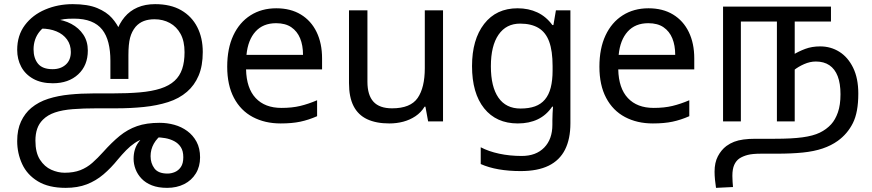

<svg xmlns="http://www.w3.org/2000/svg" viewBox="-20 -586 4212 927"><path d="M331 -566Q404 -566 449.5 -547Q495 -528 520.5 -499Q546 -470 559 -439L541 -430Q556 -473 581.5 -503.5Q607 -534 644 -550Q681 -566 729 -566Q804 -566 855 -536.5Q906 -507 932.5 -455Q959 -403 959 -335Q959 -268 939 -221Q919 -174 883 -143Q845 -110 791.5 -93Q738 -76 674.5 -69.5Q611 -63 542 -63H448Q382 -63 331.5 -59Q281 -55 245.5 -43Q210 -31 187 -8Q168 11 159.5 36Q151 61 151 93Q151 151 173 185Q195 219 227.5 233.5Q260 248 292 248Q336 248 368 235.5Q400 223 426 200Q452 177 478 148Q520 101 558 70Q596 39 641.5 23Q687 7 751 7Q787 7 821.5 16.5Q856 26 884 46.5Q912 67 929 98.5Q946 130 946 174Q946 218 925.5 251.5Q905 285 869 303Q833 321 787 321Q744 321 713.5 309Q683 297 663.5 276.5Q644 256 634.5 231Q625 206 625 181Q625 134 648 102Q671 70 705 41L772 55Q738 80 722.5 108Q707 136 707 168Q707 202 725.5 227Q744 252 789 252Q807 252 824.5 244.5Q842 237 853.5 220Q865 203 865 173Q865 143 853 124.5Q841 106 821 95.5Q801 85 778 81Q755 77 733 77Q718 77 703.5 78.5Q689 80 675 83Q652 90 630.5 104.5Q609 119 589 139.5Q569 160 549 184Q516 225 479.5 256Q443 287 399 304Q355 321 297 321Q215 321 163 289.5Q111 258 87 206Q63 154 63 95Q63 40 81.5 0.5Q100 -39 131 -65Q166 -94 213 -109Q260 -124 316 -129.5Q372 -135 432 -135H521Q597 -135 655 -140Q713 -145 755 -158.5Q797 -172 823 -196Q848 -219 859.5 -253Q871 -287 871 -334Q871 -387 852 -422Q833 -457 800 -475Q767 -493 726 -493Q697 -493 674.5 -484.5Q652 -476 635 -457Q616 -434 608 -403.5Q600 -373 600 -319V-205H513V-293Q513 -341 503.5 -379Q494 -417 473.5 -443Q453 -469 419 -482.5Q385 -496 337 -496Q306 -496 289 -493.5Q272 -491 252 -484L217 -470Q190 -456 173.5 -436.5Q157 -417 149.5 -394.5Q142 -372 142 -348Q142 -305 163.5 -278.5Q185 -252 234 -252Q273 -252 297.5 -274Q322 -296 322 -335Q322 -370 303.5 -395.5Q285 -421 252.5 -434.5Q220 -448 178 -448L242 -494Q288 -490 324.5 -470.5Q361 -451 382.5 -418.5Q404 -386 404 -342Q404 -270 357.5 -227Q311 -184 235 -184Q179 -184 140.5 -205.5Q102 -227 82.5 -263.5Q63 -300 63 -345Q63 -415 100 -464.5Q137 -514 198.5 -540Q260 -566 331 -566Z M1314 -546Q1383 -546 1432.5 -516Q1482 -486 1508.5 -431.5Q1535 -377 1535 -304V-251H1168Q1170 -160 1214.5 -112.5Q1259 -65 1339 -65Q1390 -65 1429.5 -74.5Q1469 -84 1511 -102V-25Q1470 -7 1430 1.5Q1390 10 1335 10Q1259 10 1200.5 -21Q1142 -52 1109.5 -113.5Q1077 -175 1077 -264Q1077 -352 1106.5 -415Q1136 -478 1189.5 -512Q1243 -546 1314 -546ZM1313 -474Q1250 -474 1213.5 -433.5Q1177 -393 1170 -321H1443Q1443 -367 1429 -401Q1415 -435 1386.5 -454.5Q1358 -474 1313 -474Z M2119 -536V0H2047L2034 -71H2030Q2013 -43 1986 -25Q1959 -7 1927 1.5Q1895 10 1860 10Q1796 10 1752.5 -10.5Q1709 -31 1687 -74Q1665 -117 1665 -185V-536H1754V-191Q1754 -127 1783 -95Q1812 -63 1873 -63Q1962 -63 1996.5 -113Q2031 -163 2031 -257V-536Z M2479 -546Q2532 -546 2574.5 -526Q2617 -506 2647 -465H2652L2664 -536H2734V9Q2734 85 2708 136.5Q2682 188 2629 214Q2576 240 2494 240Q2436 240 2387.5 231.5Q2339 223 2301 206V125Q2339 145 2390 156Q2441 167 2499 167Q2568 167 2607.5 126.5Q2647 86 2647 16V-5Q2647 -17 2648 -39.5Q2649 -62 2650 -71H2646Q2618 -30 2576.5 -10Q2535 10 2480 10Q2376 10 2317.5 -63Q2259 -136 2259 -267Q2259 -395 2317.5 -470.5Q2376 -546 2479 -546ZM2491 -472Q2424 -472 2387 -418.5Q2350 -365 2350 -266Q2350 -167 2386.5 -114.5Q2423 -62 2493 -62Q2534 -62 2563 -72.5Q2592 -83 2611 -105.5Q2630 -128 2639 -163Q2648 -198 2648 -246V-267Q2648 -340 2631.5 -385Q2615 -430 2580 -451Q2545 -472 2491 -472Z M3111 -546Q3180 -546 3229.5 -516Q3279 -486 3305.5 -431.5Q3332 -377 3332 -304V-251H2965Q2967 -160 3011.5 -112.5Q3056 -65 3136 -65Q3187 -65 3226.5 -74.5Q3266 -84 3308 -102V-25Q3267 -7 3227 1.5Q3187 10 3132 10Q3056 10 2997.5 -21Q2939 -52 2906.5 -113.5Q2874 -175 2874 -264Q2874 -352 2903.5 -415Q2933 -478 2986.5 -512Q3040 -546 3111 -546ZM3110 -474Q3047 -474 3010.5 -433.5Q2974 -393 2967 -321H3240Q3240 -367 3226 -401Q3212 -435 3183.5 -454.5Q3155 -474 3110 -474Z M3940 -362Q3991 -362 4032.5 -336Q4074 -310 4099 -259Q4124 -208 4124 -134Q4124 -44 4098 8Q4072 60 4025 94Q3993 117 3951.5 131Q3910 145 3856 150.5Q3802 156 3730 156H3655Q3613 156 3590 162Q3567 168 3550 179Q3534 190 3525 210Q3516 230 3516 263Q3516 278 3517 291.5Q3518 305 3519 317L3437 321Q3434 303 3432 281.5Q3430 260 3430 243Q3430 199 3446 168.5Q3462 138 3487 119Q3505 106 3524.5 98.5Q3544 91 3569.5 87.5Q3595 84 3628 84H3721Q3803 84 3854.5 77Q3906 70 3938 54.5Q3970 39 3993 14Q4013 -8 4025.5 -43.5Q4038 -79 4038 -131Q4038 -183 4024.5 -218Q4011 -253 3984.5 -271Q3958 -289 3919 -289Q3891 -289 3862.5 -276.5Q3834 -264 3813 -247L3810 -322Q3836 -338 3868 -350Q3900 -362 3940 -362ZM3471 0V-554H3992V-482H3817V0H3731V-482H3557V0Z"/></svg>

Font: tamil15
Style: Book
Weight: 400
Designer: Jelle Bosma - Monotype Design Team
Foundry: Monotype Imaging Inc.
Version: Version 2.003